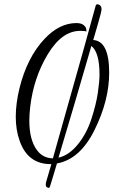

<svg xmlns="http://www.w3.org/2000/svg" viewBox="-20 -728 587 906"><path d="M420 -539.2Q495.2 -534.4 495.2 -384.8Q495.2 -254.4 426.4 -115.2Q357.6 24 248.8 43.2Q240 72 228.8 109.6Q217.6 147.2 215.6 152.8Q213.6 158.4 209.6 158.4Q207.2 158.4 201.6 155.6Q196 152.8 196 144Q196 135.2 198.4 128Q215.2 71.2 222.4 46.4H219.2Q111.2 46.4 72.8 -63.2Q54.4 -114.4 54.4 -176.8Q54.4 -239.2 72 -312Q108 -456.8 189.6 -544Q260 -619.2 340.8 -619.2Q363.2 -619.2 375.2 -609.2Q387.2 -599.2 387.2 -588.8L388 -579.2Q380 -582.4 358.4 -582.4Q272 -582.4 205.2 -471.6Q138.4 -360.8 122.4 -222.4Q118.4 -188 118.4 -158.4Q118.4 -67.2 155.2 -18.4Q183.2 18.4 229.6 19.2Q417.6 -645.6 431.2 -700Q433.6 -708 440 -708Q442.4 -708 445.6 -706.4Q459.2 -701.6 459.2 -684.8Q459.2 -673.6 443.2 -619.2Q427.2 -564.8 420 -539.2ZM449.6 -376Q449.6 -480.8 411.2 -511.2Q333.6 -242.4 256 16Q305.6 4.8 347.2 -46.4Q388.8 -97.6 411.2 -166.4Q433.6 -235.2 441.6 -289.6Q449.6 -344 449.6 -376Z"/></svg>

Font: Euphoria Script
Style: Regular
Weight: 400
Designer: Sabrina Mariela Lopez
Foundry: Sabrina Mariela Lopez
Version: Version 1.002